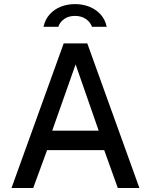

<svg xmlns="http://www.w3.org/2000/svg" viewBox="-20 -940 754 960"><path d="M37.5 0 298.5 -723H416.5L677 0H569L501 -189.5H215.5L146 0ZM241 -286.5H473.5L358 -618ZM513.5 -806Q506 -842 483.5 -867.2Q461 -892.5 427.8 -906Q394.5 -919.5 355 -919.5Q317 -919.5 284 -906.5Q251 -893.5 228.2 -868Q205.5 -842.5 197.5 -806H271.5Q279.5 -830 301.2 -845.2Q323 -860.5 355 -860.5Q386.5 -860.5 409 -845.2Q431.5 -830 440 -806Z"/></svg>

Font: Public Sans Medium
Style: Regular
Weight: 500
Designer: The Public Sans Project Authors: Dan O. Williams and USWDS (Libre Franklin designed by Pablo Impallari and Rodrigo Fuenz
Version: Version 1.007